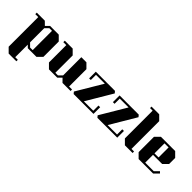

<svg xmlns="http://www.w3.org/2000/svg" viewBox="112 -2103 3656 3656"><g transform="rotate(45 1940.0 -275.0)"><path d="M100 -560V237L193 330H400V290H330V-48L378 0H612L705 -93V-507L612 -600H378L308 -530L237 -600H20V-560ZM330 -490 400 -560H470V-40H400L330 -110Z M1530 -40V0H1313L1243 -71L1172 0H948L855 -93V-560H775V-600H987L1080 -507V-40H1150L1220 -110V-600H1357L1450 -507V-40Z M1613 0H2147V-180H2102V-40H1848L2158 -562L2126 -600H1610V-420H1655V-560H1893L1582 -37Z M2253 0H2787V-180H2742V-40H2488L2798 -562L2766 -600H2250V-420H2295V-560H2533L2222 -37Z M3200 -40V0H2993L2900 -93V-840H2830V-880H3037L3130 -787V-40Z M3363 0H3752L3845 -93L3814 -124L3730 -40H3500V-250H3747L3840 -343V-507L3747 -600H3363L3270 -507V-93ZM3500 -560H3610V-290H3500Z"/></g></svg>

Font: Kumar One
Style: Regular
Weight: 400
Designer: Parimal Parmar
Foundry: Indian Type Foundry
Version: Version 1.000;PS 1.000;hotconv 1.0.88;makeotf.lib2.5.647800